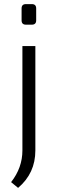

<svg xmlns="http://www.w3.org/2000/svg" viewBox="-20 -708 281 934"><path d="M106 -688H135Q156 -688 156 -667V-609Q156 -588 135 -588H106Q85 -588 85 -609V-667Q85 -688 106 -688ZM152 -484V24Q152 135 68 206L34 178Q89 108 89 24V-484Z"/></svg>

Font: Exo 2.0 Light
Style: Regular
Weight: 300
Designer: Natanael Gama
Version: Version 1.001;PS 001.001;hotconv 1.0.70;makeotf.lib2.5.58329